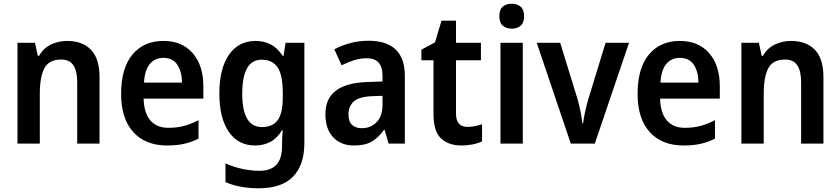

<svg xmlns="http://www.w3.org/2000/svg" viewBox="-20 -772 4517 1032"><path d="M341 -552Q423 -552 469 -504.5Q515 -457 515 -357V0H395V-330Q395 -390 374.5 -421Q354 -452 309 -452Q244 -452 219 -406Q194 -360 194 -267V0H74V-542H168L183 -472H190Q214 -514 254.5 -533Q295 -552 341 -552Z M858 -552Q959 -552 1016 -486Q1073 -420 1073 -308V-242H752Q754 -165 788 -125Q822 -85 885 -85Q931 -85 968.5 -95Q1006 -105 1047 -126V-27Q1010 -8 970 1Q930 10 878 10Q762 10 696.5 -62Q631 -134 631 -267Q631 -406 692 -479Q753 -552 858 -552ZM858 -461Q813 -461 785.5 -428.5Q758 -396 754 -328H958Q958 -386 933.5 -423.5Q909 -461 858 -461Z M1354 -552Q1399 -552 1435.5 -533Q1472 -514 1499 -472H1504L1515 -542H1616V-4Q1616 115 1555 177.5Q1494 240 1370 240Q1319 240 1275.5 232Q1232 224 1192 207V106Q1236 126 1283 136Q1330 146 1376 146Q1435 146 1465.5 113.5Q1496 81 1496 13V0Q1496 -17 1497 -37Q1498 -57 1500 -72H1496Q1469 -28 1432.5 -9Q1396 10 1351 10Q1260 10 1209.5 -64Q1159 -138 1159 -269Q1159 -403 1210.5 -477.5Q1262 -552 1354 -552ZM1386 -451Q1282 -451 1282 -268Q1282 -89 1388 -89Q1445 -89 1472.5 -126Q1500 -163 1500 -250V-271Q1500 -368 1472.5 -409.5Q1445 -451 1386 -451Z M1960 -553Q2156 -553 2156 -364V0H2069L2047 -74H2044Q2013 -31 1977.5 -10.5Q1942 10 1882 10Q1812 10 1770.5 -34.5Q1729 -79 1729 -158Q1729 -242 1785 -284.5Q1841 -327 1952 -331L2036 -334V-363Q2036 -413 2014.5 -436Q1993 -459 1952 -459Q1917 -459 1883.5 -448.5Q1850 -438 1816 -421L1777 -507Q1816 -528 1863 -540.5Q1910 -553 1960 -553ZM1979 -255Q1910 -252 1881.5 -226.5Q1853 -201 1853 -157Q1853 -118 1872.5 -100.5Q1892 -83 1925 -83Q1973 -83 2004.5 -115.5Q2036 -148 2036 -209V-257Z M2493 -90Q2513 -90 2532.5 -94Q2552 -98 2571 -104V-12Q2551 -2 2521.5 4Q2492 10 2460 10Q2392 10 2351 -27.5Q2310 -65 2310 -160V-448H2245V-505L2318 -544L2353 -661H2431V-542H2565V-448H2431V-161Q2431 -90 2493 -90Z M2731 -752Q2760 -752 2778.5 -736Q2797 -720 2797 -685Q2797 -650 2778.5 -634Q2760 -618 2731 -618Q2701 -618 2682.5 -634Q2664 -650 2664 -685Q2664 -721 2682.5 -736.5Q2701 -752 2731 -752ZM2790 -542V0H2670V-542Z M3048 0 2865 -542H2991L3085 -237Q3094 -205 3100.5 -171.5Q3107 -138 3110 -109H3114Q3117 -134 3124 -166.5Q3131 -199 3140 -232L3235 -542H3361L3177 0Z M3634 -552Q3735 -552 3792 -486Q3849 -420 3849 -308V-242H3528Q3530 -165 3564 -125Q3598 -85 3661 -85Q3707 -85 3744.5 -95Q3782 -105 3823 -126V-27Q3786 -8 3746 1Q3706 10 3654 10Q3538 10 3472.5 -62Q3407 -134 3407 -267Q3407 -406 3468 -479Q3529 -552 3634 -552ZM3634 -461Q3589 -461 3561.5 -428.5Q3534 -396 3530 -328H3734Q3734 -386 3709.5 -423.5Q3685 -461 3634 -461Z M4232 -552Q4314 -552 4360 -504.5Q4406 -457 4406 -357V0H4286V-330Q4286 -390 4265.5 -421Q4245 -452 4200 -452Q4135 -452 4110 -406Q4085 -360 4085 -267V0H3965V-542H4059L4074 -472H4081Q4105 -514 4145.5 -533Q4186 -552 4232 -552Z"/></svg>

Font: Noto Sans Gujarati SemiCondensed SemiBold
Style: Regular
Weight: 600
Width: 4
Designer: Jelle Bosma - Monotype Design Team, Universal Thirst
Foundry: Monotype Imaging Inc.
Version: Version 2.106; ttfautohint (v1.8.4.7-5d5b)